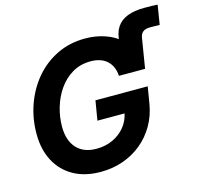

<svg xmlns="http://www.w3.org/2000/svg" viewBox="-117 -945 1129 1083"><g transform="rotate(-15 447.5 -403.5)"><path d="M620.6 -499 631.8 -669.4Q633.8 -721.7 655.8 -754.9Q677.7 -788.1 718.3 -803.7Q758.8 -819.3 816.4 -819.3Q840.8 -819.3 860.8 -818.8Q880.9 -818.4 894.5 -817.4L876 -703.6Q866.7 -704.1 850.8 -704.3Q835 -704.6 820.8 -704.6Q793 -704.6 778.8 -693.6Q764.6 -682.6 760.7 -659.2L732.4 -485.8ZM342.3 11.2Q250.5 11.2 184.1 -25.6Q117.7 -62.5 81.8 -130.1Q45.9 -197.8 45.9 -289.6Q45.9 -378.9 74.7 -459.7Q103.5 -540.5 156.7 -603.5Q210 -666.5 284.2 -702.6Q358.4 -738.8 448.7 -738.8Q510.3 -738.8 563 -720.9Q615.7 -703.1 654.3 -669.9Q692.9 -636.7 713.6 -590.1Q734.4 -543.5 731.9 -485.8H579.6Q578.1 -513.2 568.8 -535.4Q559.6 -557.6 542.7 -573.5Q525.9 -589.4 501.5 -597.9Q477.1 -606.4 446.3 -606.4Q385.3 -606.4 338.6 -578.6Q292 -550.8 260 -504.9Q228 -459 211.7 -403.3Q195.3 -347.7 195.3 -291.5Q195.3 -210.9 236.1 -166Q276.9 -121.1 352.1 -121.1Q405.3 -121.1 448.7 -141.6Q492.2 -162.1 520.8 -198.2Q549.3 -234.4 557.1 -280.8L590.3 -272.9H397L416 -386.7H721.2L705.1 -289.6Q693.8 -221.2 661.6 -165.8Q629.4 -110.4 581.1 -70.8Q532.7 -31.2 471.9 -10Q411.1 11.2 342.3 11.2Z"/></g></svg>

Font: Inter 28pt
Style: Bold Italic
Weight: 700
Italic angle: -9.3988°
Designer: Rasmus Andersson
Foundry: rsms
Version: Version 4.001;git-66647c0bb